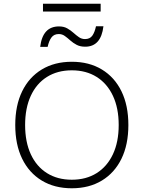

<svg xmlns="http://www.w3.org/2000/svg" viewBox="-20 -1002 772 1032"><path d="M366 -670Q459 -670 527.5 -628.5Q596 -587 633 -511Q670 -435 670 -330Q670 -225 633 -149Q596 -73 527.5 -31.5Q459 10 366 10Q273 10 204.5 -31.5Q136 -73 99 -149Q62 -225 62 -330Q62 -435 99 -511Q136 -587 204.5 -628.5Q273 -670 366 -670ZM366 -624Q289 -624 232.5 -588.5Q176 -553 145.5 -487Q115 -421 115 -330Q115 -239 145.5 -173Q176 -107 232.5 -71.5Q289 -36 366 -36Q443 -36 499.5 -71.5Q556 -107 587 -173Q618 -239 618 -330Q618 -421 587 -487Q556 -553 499.5 -588.5Q443 -624 366 -624ZM536 -861Q523 -751 438 -751Q411 -751 392 -761Q373 -771 358 -784.5Q343 -798 328.5 -808.5Q314 -819 296 -819Q270 -819 256.5 -800.5Q243 -782 236 -750H196Q209 -860 297 -860Q323 -860 341.5 -849.5Q360 -839 375 -825.5Q390 -812 404.5 -802Q419 -792 437 -792Q463 -792 476 -810Q489 -828 496 -861ZM521 -982V-940H211V-982Z"/></svg>

Font: Work Sans Light
Style: Regular
Weight: 300
Designer: Wei Huang
Foundry: Wei Huang
Version: Version 2.012; ttfautohint (v1.8.3)